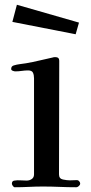

<svg xmlns="http://www.w3.org/2000/svg" viewBox="-20 -786 384 807"><path d="M317 -15Q317 -9 311.5 -4Q306 1 300 1Q265 1 230 -0.5Q195 -2 160 -2Q131 -2 101.5 -0.5Q72 1 42 1Q38 1 34 -4.5Q30 -10 30 -14Q30 -26 41 -27Q53 -29 66 -28Q79 -27 92 -27Q104 -27 113.5 -33.5Q123 -40 123 -53V-457Q123 -471 118.5 -480.5Q114 -490 98 -490Q85 -490 71.5 -488Q58 -486 44 -486Q40 -486 33.5 -488.5Q27 -491 27 -496Q27 -508 38 -511Q51 -515 64 -516.5Q77 -518 89 -520Q118 -525 145 -531.5Q172 -538 200 -544Q203 -545 206 -545.5Q209 -546 212 -546Q229 -546 229 -531Q229 -412 228.5 -292.5Q228 -173 228 -53Q228 -35 244.5 -31.5Q261 -28 274 -28Q282 -28 289.5 -28.5Q297 -29 304 -29Q309 -29 313 -24Q317 -19 317 -15ZM312 -691 298 -642 32 -694 51 -766Z"/></svg>

Font: Kaisei HarunoUmi Medium
Style: Regular
Weight: 500
Designer: Font-Kai, 金井和夫
Foundry: KAZUO KANAI
Version: Version 5.003